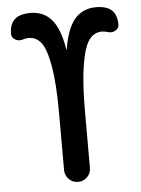

<svg xmlns="http://www.w3.org/2000/svg" viewBox="-53 -782 606 824"><g transform="rotate(-5 250.0 -370.0)"><path d="M64.5 -628.9Q48.8 -624 33.7 -632.8Q18.6 -641.6 18.6 -658.2Q18.6 -718.8 66.4 -734.4Q87.9 -740.2 108.4 -740.2Q165 -740.2 199.7 -700.7Q234.4 -661.1 249 -571.3Q249 -570.3 250 -570.3Q251 -570.3 251 -571.3Q265.6 -661.1 300.3 -700.7Q335 -740.2 391.6 -740.2Q413.1 -740.2 433.6 -734.4Q480.5 -719.7 481.4 -658.2Q481.4 -642.6 466.8 -633.3Q452.1 -624 435.5 -628.9Q418.9 -633.8 408.2 -633.8Q375 -633.8 353.5 -606Q332 -578.1 318.8 -502.4Q305.7 -426.8 305.7 -299.8V-55.7Q305.7 -32.2 289.6 -16.1Q273.4 0 250 0Q226.6 0 210.4 -16.6Q194.3 -33.2 194.3 -55.7V-299.8Q194.3 -426.8 181.2 -502.4Q168 -578.1 146.5 -606Q125 -633.8 91.8 -633.8Q81.1 -633.8 64.5 -628.9Z"/></g></svg>

Font: Rounded Mgen+ 1m medium
Style: Regular
Weight: 500
Designer: [Source Han Sans]
Ryoko NISHIZUKA  (kana & ideographs); Paul D. Hunt (Latin, Greek & Cyrillic); Wenlong ZHANG  (bopomofo
Version: Version 1.059.20150602